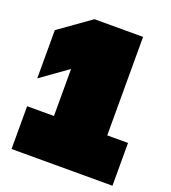

<svg xmlns="http://www.w3.org/2000/svg" viewBox="-129 -797 798 894"><g transform="rotate(20 270.0 -350.0)"><path d="M30 0V-212H163V-445L30 -350V-589L186 -700H427V-212H530V0Z"/></g></svg>

Font: Golos Text Black
Style: Regular
Weight: 900
Designer: A.Korolkova, Vitaly Kuzmin
Foundry: ParaType Ltd
Version: Version 2.004